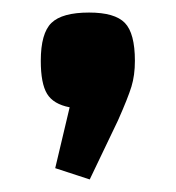

<svg xmlns="http://www.w3.org/2000/svg" viewBox="-20 -168 281 306"><path d="M68 100 91 3Q65 -2 55 -18.5Q45 -35 45 -71Q45 -115 62 -131.5Q79 -148 122 -148Q163 -148 179 -131.5Q195 -115 195 -71Q195 -48 189.5 -30Q184 -12 168 24L123 118Z"/></svg>

Font: Changa Medium
Style: Regular
Weight: 500
Designer: Eduardo Rodriguez Tunni
Foundry: Eduardo Rodriguez Tunni
Version: Version 2.002; ttfautohint (v1.5) -l 8 -r 50 -G 150 -x 14 -H